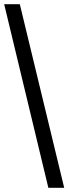

<svg xmlns="http://www.w3.org/2000/svg" viewBox="-20 -780 328 921"><path d="M212 121H288L75 -760H0Z"/></svg>

Font: Noto Serif Gurmukhi ExtraBold
Style: Regular
Weight: 800
Designer: Vaibhav Singh and the Monotype Design Team
Foundry: Monotype Imaging Inc.
Version: Version 2.004